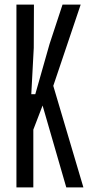

<svg xmlns="http://www.w3.org/2000/svg" viewBox="-20 -820 397 840"><path d="M51.9 0V-800H128.5L127.7 -610.4L116.9 -407.9H134.4L196.7 -627.1L253.6 -800H333L213.1 -444.4L344.9 0H270L166.3 -358.3L125.8 -252.8V0Z"/></svg>

Font: Big Shoulders Thin
Style: Regular
Weight: 100
Designer: Patric King
Foundry: XO Type Co
Version: Version 2.002